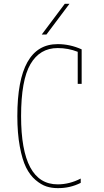

<svg xmlns="http://www.w3.org/2000/svg" viewBox="-20 -970 540 1000"><path d="M400.4 -40V-17.6Q343.8 10.7 280.3 9.8Q249 9.8 221.7 1Q194.3 -7.8 165 -32.7Q135.7 -57.6 115.7 -98.1Q95.7 -138.7 83 -207.5Q70.3 -276.4 70.3 -365.2Q70.3 -740.2 280.3 -740.2Q344.7 -740.2 405.3 -712.9V-533.2H384.8V-700.2Q335 -719.7 280.3 -719.7Q187.5 -719.7 138.7 -636.2Q89.8 -552.7 89.8 -365.2Q89.8 -9.8 280.3 -9.8Q341.8 -9.8 400.4 -40ZM197.3 -790 317.4 -950.2H341.8L221.7 -790Z"/></svg>

Font: Mgen+ 1mn thin
Style: Regular
Weight: 100
Designer: [Source Han Sans]
Ryoko NISHIZUKA  (kana & ideographs); Paul D. Hunt (Latin, Greek & Cyrillic); Wenlong ZHANG  (bopomofo
Version: Version 1.059.20150602